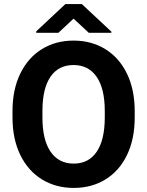

<svg xmlns="http://www.w3.org/2000/svg" viewBox="-20 -922 730 952"><path d="M385.7 -901.9 532.2 -765.1V-759.3H420.4L344.7 -829.6L269.5 -759.3H159.7V-766.6L304.2 -901.9ZM647.9 -339.4Q647.9 -232.9 609.9 -153.8Q571.8 -74.7 503.2 -32.5Q434.6 9.8 345.7 9.8Q256.8 9.8 188 -32.5Q119.1 -74.7 80.6 -153.8Q42 -232.9 42 -339.4V-371.1Q42 -477.5 80.3 -556.6Q118.7 -635.7 187.3 -678.2Q255.9 -720.7 344.7 -720.7Q433.6 -720.7 502.4 -678.2Q571.3 -635.7 609.6 -556.6Q647.9 -477.5 647.9 -371.1ZM499.5 -372.1Q499.5 -482.4 459.2 -541Q418.9 -599.6 344.7 -599.6Q270.5 -599.6 230.7 -542Q190.9 -484.4 190.4 -374.5V-339.4Q190.4 -229 230.7 -169.9Q271 -110.8 345.7 -110.8Q419.4 -110.8 459.2 -169.2Q499 -227.5 499.5 -336.9Z"/></svg>

Font: Mardoto
Style: Bold
Weight: 700
Designer: Christian Robertson, Vahan Hovhannisyan
Foundry: Google
Version: Version 1.000